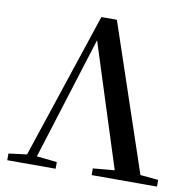

<svg xmlns="http://www.w3.org/2000/svg" viewBox="-82 -821 899 903"><g transform="rotate(10 367.5 -370.0)"><path d="M414 0H726V-32L640 -40L404 -740H330L98 -43L11 -32V0H242V-32L145 -42L329 -629L517 -41L414 -32Z"/></g></svg>

Font: Noto Serif CJK JP SemiBold
Style: Regular
Weight: 600
Designer: Ryoko NISHIZUKA 西塚涼子 (kana & ideographs); Frank Grießhammer (Latin, Greek & Cyrillic); Wenlong ZHANG 张文龙 (bopomofo); San
Foundry: Adobe
Version: Version 2.001;hotconv 1.1.0;makeotfexe 2.6.0